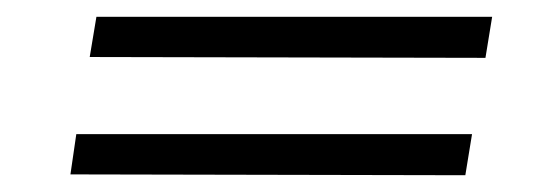

<svg xmlns="http://www.w3.org/2000/svg" viewBox="-20 -367 637 229"><path d="M64 -159 535 -158 543 -207H71ZM87 -299 559 -298 567 -347H95Z"/></svg>

Font: Jost Light
Style: Italic
Weight: 300
Italic angle: -5°
Version: Version 3.710